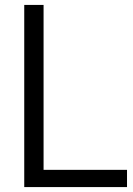

<svg xmlns="http://www.w3.org/2000/svg" viewBox="-20 -760 540 780"><path d="M78.5 0V-740H157V-70H496V0Z"/></svg>

Font: Encode Sans SemiCondensed SemiCondensed
Style: Regular
Weight: 400
Width: 4
Designer: Multiple Designers
Foundry: Impallari Type
Version: Version 3.000; ttfautohint (v1.8.3) -l 8 -r 50 -G 200 -x 14 